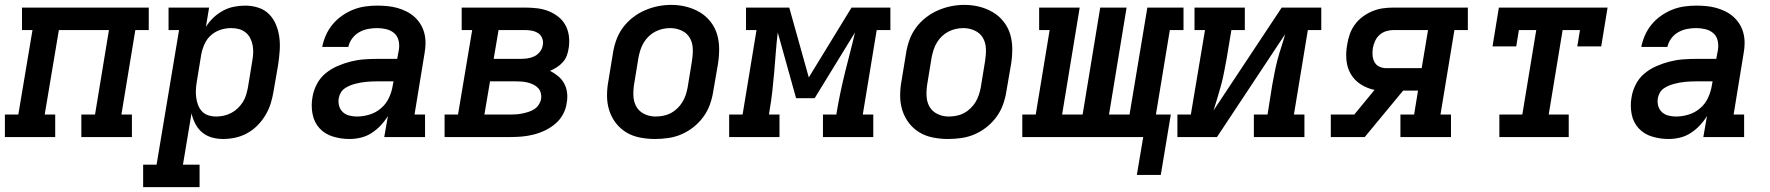

<svg xmlns="http://www.w3.org/2000/svg" viewBox="-27 -561 7247 786"><path d="M-7 0V-92H48L106 -438H63V-530H582V-438H527L470 -92H513V0H306V-92H362L419 -438H214L156 -92H199V0Z M559 205V113H614L706 -438H663V-530H829L816 -451Q829 -472 847 -489Q865 -506 886.5 -517.5Q908 -529 931 -533.5Q954 -538 977 -538Q1005 -538 1031 -529.5Q1057 -521 1075 -502.5Q1093 -484 1103 -459.5Q1113 -435 1116.5 -408.5Q1120 -382 1118 -354Q1116 -326 1112 -298L1093 -188Q1089 -163 1081.5 -138.5Q1074 -114 1060.5 -91Q1047 -68 1028 -48.5Q1009 -29 985.5 -16Q962 -3 936.5 2.5Q911 8 886 8Q862 8 839.5 1.5Q817 -5 800 -19.5Q783 -34 772.5 -54.5Q762 -75 757 -97L722 113H790V205ZM858 -84Q874 -84 889.5 -87.5Q905 -91 919.5 -98.5Q934 -106 946 -117.5Q958 -129 967 -143Q976 -157 980.5 -172.5Q985 -188 988 -203L1006 -313Q1009 -329 1009.5 -345.5Q1010 -362 1007 -377Q1004 -392 997 -405.5Q990 -419 978 -428.5Q966 -438 951 -442Q936 -446 919 -446Q919 -446 919 -446Q919 -446 919 -446Q897 -446 875.5 -439Q854 -432 837 -417Q820 -402 810.5 -381Q801 -360 797 -339L779 -229Q776 -212 775 -195.5Q774 -179 776 -163Q778 -147 783.5 -132Q789 -117 799.5 -105.5Q810 -94 825.5 -89Q841 -84 858 -84Z M1403 8Q1369 8 1336 -2Q1303 -12 1281 -36Q1259 -60 1252.5 -94Q1246 -128 1252 -162Q1256 -189 1269.5 -215.5Q1283 -242 1305.5 -260.5Q1328 -279 1354.5 -290.5Q1381 -302 1408.5 -309Q1436 -316 1463.5 -318Q1491 -320 1518 -320H1599L1606 -358Q1609 -377 1604.5 -395.5Q1600 -414 1586.5 -425.5Q1573 -437 1554.5 -441.5Q1536 -446 1517 -446Q1499 -446 1480 -442.5Q1461 -439 1444 -429.5Q1427 -420 1415 -404Q1403 -388 1399 -369H1292Q1297 -394 1307.5 -417.5Q1318 -441 1334.5 -461Q1351 -481 1373 -496.5Q1395 -512 1419 -521.5Q1443 -531 1468 -534.5Q1493 -538 1517 -538Q1538 -538 1559 -536Q1580 -534 1599.5 -528.5Q1619 -523 1637 -514Q1655 -505 1669.5 -492Q1684 -479 1694.5 -462Q1705 -445 1710 -425.5Q1715 -406 1715 -385Q1715 -364 1711 -343L1670 -92H1713V0H1546L1561 -86Q1548 -65 1531 -47Q1514 -29 1493.5 -16Q1473 -3 1450 2.5Q1427 8 1404 8Q1404 8 1404 8Q1404 8 1403 8ZM1434 -84Q1460 -84 1486 -92Q1512 -100 1533 -118Q1554 -136 1565.5 -161Q1577 -186 1581 -212L1584 -228H1518Q1506 -228 1495 -227.5Q1484 -227 1472.5 -226Q1461 -225 1450 -223Q1439 -221 1427.5 -218Q1416 -215 1405 -210.5Q1394 -206 1384 -199Q1374 -192 1368 -181.5Q1362 -171 1360 -160Q1357 -144 1361 -128.5Q1365 -113 1376 -102.5Q1387 -92 1402.5 -88Q1418 -84 1434 -84Z M1793 0V-92H1848L1906 -438H1863V-530H2123Q2148 -530 2172.5 -527Q2197 -524 2218.5 -515.5Q2240 -507 2258.5 -492.5Q2277 -478 2288 -457.5Q2299 -437 2302 -412.5Q2305 -388 2301 -364Q2299 -349 2293.5 -334Q2288 -319 2277.5 -307Q2267 -295 2253 -286Q2239 -277 2225 -271Q2242 -262 2257.5 -249.5Q2273 -237 2282.5 -219.5Q2292 -202 2294.5 -181.5Q2297 -161 2293 -140Q2290 -116 2278 -93.5Q2266 -71 2246.5 -54.5Q2227 -38 2204 -27Q2181 -16 2157 -10Q2133 -4 2109.5 -2Q2086 0 2062 0ZM1994 -320H2104Q2118 -320 2132.5 -322Q2147 -324 2160.5 -330.5Q2174 -337 2183.5 -349.5Q2193 -362 2195 -376Q2198 -390 2193 -403.5Q2188 -417 2177 -424.5Q2166 -432 2152 -435Q2138 -438 2123 -438H2014ZM1956 -92H2062Q2075 -92 2087.5 -93Q2100 -94 2112 -96.5Q2124 -99 2136.5 -103Q2149 -107 2160 -114Q2171 -121 2178.5 -132.5Q2186 -144 2188 -156Q2190 -168 2187 -180Q2184 -192 2176 -200.5Q2168 -209 2157 -214.5Q2146 -220 2134 -223Q2122 -226 2109.5 -227Q2097 -228 2085 -228H1979Z M2654 8Q2623 8 2592.5 2Q2562 -4 2537 -19Q2512 -34 2494 -57.5Q2476 -81 2467 -109.5Q2458 -138 2458 -169.5Q2458 -201 2464 -232L2482 -342Q2486 -369 2495.5 -396Q2505 -423 2522 -446.5Q2539 -470 2562.5 -488.5Q2586 -507 2612.5 -518.5Q2639 -530 2666 -535.5Q2693 -541 2721 -541Q2753 -541 2782.5 -533.5Q2812 -526 2837.5 -511Q2863 -496 2881.5 -472.5Q2900 -449 2908.5 -420.5Q2917 -392 2917 -360.5Q2917 -329 2912 -298L2893 -188Q2889 -161 2879.5 -134Q2870 -107 2853 -83.5Q2836 -60 2813 -41.5Q2790 -23 2763.5 -11.5Q2737 0 2709 4Q2681 8 2654 8ZM2656 -84Q2672 -84 2688 -87Q2704 -90 2718.5 -97.5Q2733 -105 2745.5 -117Q2758 -129 2766.5 -143Q2775 -157 2780 -172Q2785 -187 2788 -203L2806 -313Q2810 -338 2809 -362.5Q2808 -387 2796.5 -406.5Q2785 -426 2763 -436Q2741 -446 2717 -446Q2701 -446 2685.5 -442.5Q2670 -439 2655.5 -431.5Q2641 -424 2629 -412.5Q2617 -401 2608.5 -387Q2600 -373 2595 -357.5Q2590 -342 2587 -327L2569 -217Q2565 -193 2566 -168.5Q2567 -144 2578 -124.5Q2589 -105 2610.5 -94.5Q2632 -84 2656 -84Q2656 -84 2656 -84Q2656 -84 2656 -84Z M2958 0V-92H3013L3070 -438H3027V-530H3204L3284 -244L3459 -530H3618V-438H3562L3505 -92H3548V0H3342V-92H3397L3399 -106Q3406 -147 3414.5 -187Q3423 -227 3433 -267.5Q3443 -308 3453.5 -348Q3464 -388 3473 -428L3308 -159H3232L3157 -428Q3152 -388 3149 -347.5Q3146 -307 3142.5 -266.5Q3139 -226 3134.5 -186Q3130 -146 3123 -106L3121 -92H3164V0Z M3854 8Q3823 8 3792.5 2Q3762 -4 3737 -19Q3712 -34 3694 -57.5Q3676 -81 3667 -109.5Q3658 -138 3658 -169.5Q3658 -201 3664 -232L3682 -342Q3686 -369 3695.5 -396Q3705 -423 3722 -446.5Q3739 -470 3762.5 -488.5Q3786 -507 3812.5 -518.5Q3839 -530 3866 -535.5Q3893 -541 3921 -541Q3953 -541 3982.5 -533.5Q4012 -526 4037.5 -511Q4063 -496 4081.5 -472.5Q4100 -449 4108.5 -420.5Q4117 -392 4117 -360.5Q4117 -329 4112 -298L4093 -188Q4089 -161 4079.5 -134Q4070 -107 4053 -83.5Q4036 -60 4013 -41.5Q3990 -23 3963.5 -11.5Q3937 0 3909 4Q3881 8 3854 8ZM3856 -84Q3872 -84 3888 -87Q3904 -90 3918.5 -97.5Q3933 -105 3945.5 -117Q3958 -129 3966.5 -143Q3975 -157 3980 -172Q3985 -187 3988 -203L4006 -313Q4010 -338 4009 -362.5Q4008 -387 3996.5 -406.5Q3985 -426 3963 -436Q3941 -446 3917 -446Q3901 -446 3885.5 -442.5Q3870 -439 3855.5 -431.5Q3841 -424 3829 -412.5Q3817 -401 3808.5 -387Q3800 -373 3795 -357.5Q3790 -342 3787 -327L3769 -217Q3765 -193 3766 -168.5Q3767 -144 3778 -124.5Q3789 -105 3810.5 -94.5Q3832 -84 3856 -84Q3856 -84 3856 -84Q3856 -84 3856 -84Z M4627 155 4653 0H4158V-92H4213L4270 -438H4227V-530H4393L4321 -92H4405L4477 -530H4585L4513 -92H4597L4670 -530H4818V-438H4762L4705 -92H4766L4725 155Z M4793 0V-92H4848L4906 -438H4863V-530H5069V-438H5014L4994 -318Q4989 -292 4984 -265.5Q4979 -239 4972 -213Q4965 -187 4957 -161Q4949 -135 4941 -109L5220 -530H5382V-438H5327L5270 -92H5313V0H5106V-92H5162L5181 -212Q5186 -238 5191 -264.5Q5196 -291 5203 -317Q5210 -343 5218.5 -369Q5227 -395 5234 -421L4955 0Z M5421 0V-92H5517L5600 -193Q5570 -199 5544 -215.5Q5518 -232 5503 -257.5Q5488 -283 5485 -314.5Q5482 -346 5488 -378Q5491 -399 5498.5 -420.5Q5506 -442 5519.5 -460.5Q5533 -479 5552 -493Q5571 -507 5592 -515.5Q5613 -524 5634.5 -527Q5656 -530 5678 -530H5982V-438H5927L5870 -92H5913V0H5706V-92H5762L5778 -190H5717L5560 0ZM5648 -282H5793L5819 -438H5678Q5663 -438 5648 -433.5Q5633 -429 5621 -418.5Q5609 -408 5602.5 -393.5Q5596 -379 5593 -364Q5591 -349 5592 -334Q5593 -319 5600 -306.5Q5607 -294 5620 -288Q5633 -282 5648 -282Z M6111 0V-92H6205L6262 -438H6191L6180 -371H6083L6109 -530H6554L6528 -371H6430L6441 -438H6370L6313 -92H6395V0Z M6803 8Q6769 8 6736 -2Q6703 -12 6681 -36Q6659 -60 6652.5 -94Q6646 -128 6652 -162Q6656 -189 6669.5 -215.5Q6683 -242 6705.5 -260.5Q6728 -279 6754.5 -290.5Q6781 -302 6808.5 -309Q6836 -316 6863.5 -318Q6891 -320 6918 -320H6999L7006 -358Q7009 -377 7004.5 -395.5Q7000 -414 6986.5 -425.5Q6973 -437 6954.5 -441.5Q6936 -446 6917 -446Q6899 -446 6880 -442.5Q6861 -439 6844 -429.5Q6827 -420 6815 -404Q6803 -388 6799 -369H6692Q6697 -394 6707.5 -417.5Q6718 -441 6734.5 -461Q6751 -481 6773 -496.5Q6795 -512 6819 -521.5Q6843 -531 6868 -534.5Q6893 -538 6917 -538Q6938 -538 6959 -536Q6980 -534 6999.5 -528.5Q7019 -523 7037 -514Q7055 -505 7069.5 -492Q7084 -479 7094.5 -462Q7105 -445 7110 -425.5Q7115 -406 7115 -385Q7115 -364 7111 -343L7070 -92H7113V0H6946L6961 -86Q6948 -65 6931 -47Q6914 -29 6893.5 -16Q6873 -3 6850 2.5Q6827 8 6804 8Q6804 8 6804 8Q6804 8 6803 8ZM6834 -84Q6860 -84 6886 -92Q6912 -100 6933 -118Q6954 -136 6965.5 -161Q6977 -186 6981 -212L6984 -228H6918Q6906 -228 6895 -227.5Q6884 -227 6872.5 -226Q6861 -225 6850 -223Q6839 -221 6827.5 -218Q6816 -215 6805 -210.5Q6794 -206 6784 -199Q6774 -192 6768 -181.5Q6762 -171 6760 -160Q6757 -144 6761 -128.5Q6765 -113 6776 -102.5Q6787 -92 6802.5 -88Q6818 -84 6834 -84Z"/></svg>

Font: Iosevka Curly Slab SmBdExObl
Style: Regular
Weight: 600
Width: 7
Italic angle: -9°
Monospace: yes
Designer: Belleve Invis
Foundry: Belleve Invis
Version: Version 11.1.0; ttfautohint (v1.8.3)